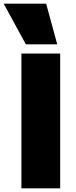

<svg xmlns="http://www.w3.org/2000/svg" viewBox="-50 -1020 412 1040"><path d="M66 -730H276V0H66ZM-30 -1000H200L260 -780H90Z"/></svg>

Font: Enso Black
Style: Regular
Weight: 900
Designer: Coji Morishita
Foundry: UNDERFOREST DESIGN
Version: Version 1.000